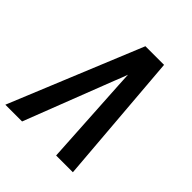

<svg xmlns="http://www.w3.org/2000/svg" viewBox="-205 -870 1005 1005"><g transform="rotate(45 297.0 -367.5)"><path d="M-6 0 296 -735H434L494 0H370L341 -490Q340 -509 339 -527.5Q338 -546 337 -565Q330 -546 323 -527.5Q316 -509 308 -490L118 0Z"/></g></svg>

Font: Zed Sans Extended
Style: Bold Italic
Weight: 700
Width: 7
Italic angle: -9°
Designer: Belleve Invis
Foundry: Belleve Invis
Version: Version 1.0.0; ttfautohint (v1.8.4)